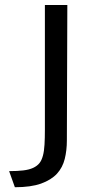

<svg xmlns="http://www.w3.org/2000/svg" viewBox="-20 -722 382 781"><path d="M40.5 39.6 17.1 -25.9Q50.8 -25.9 74.7 -28.8Q98.6 -31.7 114.7 -39.1Q131.3 -46.9 140.6 -58.6Q158.2 -80.6 161.1 -134.3Q162.6 -160.2 162.6 -194.8V-701.7H253.9L252 -150.4Q252 -110.4 243.4 -75.7Q234.9 -41 211.9 -15.6Q188.5 9.8 147.2 24.7Q106 39.6 40.5 39.6Z"/></svg>

Font: Mako
Style: Regular
Weight: 400
Designer: vernon adams
Foundry: vernon adams
Version: Version 1.100; ttfautohint (v1.8.4.7-5d5b);gftools[0.9.33]